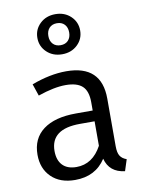

<svg xmlns="http://www.w3.org/2000/svg" viewBox="-93 -904 734 981"><g transform="rotate(-10 274.0 -414.0)"><path d="M342.5 -662Q311 -632 263 -632Q215 -632 183.5 -662Q152 -692 152 -736Q152 -780 183.5 -810Q215 -840 263 -840Q311 -840 342.5 -810Q374 -780 374 -736Q374 -692 342.5 -662ZM302.5 -777.5Q288 -793 263 -793Q238 -793 223.5 -777.5Q209 -762 209 -736Q209 -710 223.5 -694.5Q238 -679 263 -679Q288 -679 302.5 -694.5Q317 -710 317 -736Q317 -762 302.5 -777.5ZM450 -122Q450 -88 460.5 -71.5Q471 -55 494 -47L475 12Q395 3 376 -70Q323 12 217 12Q139 12 94 -32Q49 -76 49 -148Q49 -232 109 -277Q169 -322 279 -322H366V-365Q366 -423 338.5 -448.5Q311 -474 252 -474Q192 -474 108 -445L87 -507Q183 -543 267 -543Q450 -543 450 -369ZM235 -52Q319 -52 366 -139V-266H290Q138 -266 138 -152Q138 -104 163 -78Q188 -52 235 -52Z"/></g></svg>

Font: Sedus Text
Style: Regular
Weight: 400
Designer: TypeMates
Foundry: TypeMates, Runge Thomsen GbR
Version: Version 4.202;PS 004.202;hotconv 1.0.88;makeotf.lib2.5.64775